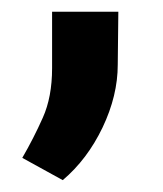

<svg xmlns="http://www.w3.org/2000/svg" viewBox="-20 -136 275 324"><path d="M179.7 -116.2 178.7 -26.9Q178.7 25.4 153.1 79.1Q127.4 132.8 85.9 168L17.6 130.4Q36.6 97.7 52.2 62.7Q67.9 27.8 67.9 -21V-116.2Z"/></svg>

Font: Vazirmatn UI SemiBold
Style: Regular
Weight: 600
Designer: Saber Rastikerdar
Foundry: Saber Rastikerdar
Version: Version 33.003